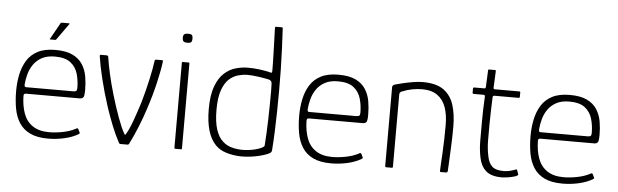

<svg xmlns="http://www.w3.org/2000/svg" viewBox="-47 -868 3345 1040"><g transform="rotate(5 1626.0 -348.0)"><path d="M44 -237Q44 -284 53 -327Q62 -370 83 -404Q104 -438 141.5 -457.5Q179 -477 237 -477Q296 -477 331.5 -459.5Q367 -442 385.5 -412.5Q404 -383 410 -347.5Q416 -312 416 -276Q416 -241 409.5 -234Q403 -227 391 -227H97Q95 -227 90.5 -225Q86 -223 86 -214Q87 -160 102 -118.5Q117 -77 151.5 -53.5Q186 -30 241 -30Q275 -30 314 -37.5Q353 -45 382 -60Q388 -64 391.5 -64.5Q395 -65 398 -60L406 -43Q408 -40 407 -38.5Q406 -37 403 -34Q371 -15 327.5 -5Q284 5 238 5Q178 5 140 -13.5Q102 -32 81 -65Q60 -98 52 -142Q44 -186 44 -237ZM373 -282Q373 -322 362.5 -358.5Q352 -395 323 -418Q294 -441 237 -441Q195 -441 166.5 -425.5Q138 -410 121 -385Q104 -360 96.5 -331.5Q89 -303 87 -277Q87 -269 88.5 -265.5Q90 -262 98 -262H353Q363 -262 368 -265.5Q373 -269 373 -282ZM205 -531Q201 -531 201 -533Q201 -535 203 -536L251 -622Q253 -627 260 -627H298Q300 -627 300.5 -625.5Q301 -624 299 -622L237 -535Q236 -533 234.5 -532Q233 -531 230 -531Z M633 0Q626 0 623 -6Q600 -49 581.5 -96Q563 -143 547 -190Q521 -270 503.5 -342Q486 -414 479 -463Q478 -472 484 -472H516Q519 -472 521.5 -470.5Q524 -469 525 -464Q530 -428 542 -374Q554 -320 571 -263Q590 -198 611 -141Q632 -84 648 -57Q650 -52 653 -52.5Q656 -53 657 -57Q672 -80 690 -129Q708 -178 726 -236Q744 -299 758 -362Q772 -425 777 -465Q778 -472 786 -472H817Q823 -472 822 -465Q816 -417 800 -348Q784 -279 759 -203Q743 -153 722.5 -102.5Q702 -52 679 -6Q676 0 671 0Z M971 -603Q971 -590 966.5 -584Q962 -578 945 -578Q929 -578 923.5 -584Q918 -590 918 -603Q918 -615 923.5 -621Q929 -627 945 -627Q963 -627 967 -621Q971 -615 971 -603ZM966 -5Q966 0 962 0H929Q925 0 925 -5V-467Q925 -472 929 -472H962Q966 -472 966 -467Z M1092 -230Q1092 -306 1109.5 -353.5Q1127 -401 1155.5 -427Q1184 -453 1218 -462.5Q1252 -472 1284 -472Q1317 -472 1347 -468Q1377 -464 1395 -460Q1408 -456 1412.5 -456Q1417 -456 1417 -466Q1417 -483 1416.5 -511Q1416 -539 1415 -571Q1414 -603 1413 -632Q1412 -661 1411.5 -680Q1411 -699 1411 -701Q1411 -704 1412.5 -705Q1414 -706 1416 -706H1448Q1450 -706 1451.5 -705Q1453 -704 1453 -702Q1456 -647 1458.5 -591.5Q1461 -536 1462 -479.5Q1463 -423 1463 -366.5Q1463 -310 1462 -254.5Q1461 -199 1459 -144.5Q1457 -90 1453 -38Q1453 -33 1450 -28Q1447 -23 1436 -18Q1409 -6 1369.5 2Q1330 10 1288 10Q1247 9 1209.5 -2Q1172 -13 1148 -38Q1120 -67 1106 -115Q1092 -163 1092 -230ZM1134 -230Q1134 -165 1147.5 -123.5Q1161 -82 1185 -61Q1209 -38 1247.5 -30.5Q1286 -23 1326 -28Q1366 -33 1395 -46Q1402 -50 1406.5 -53Q1411 -56 1411 -61Q1413 -87 1415 -125.5Q1417 -164 1418 -206Q1419 -248 1419.5 -287Q1420 -326 1420 -355.5Q1420 -385 1419 -396Q1419 -406 1414 -411Q1409 -416 1403 -418Q1375 -424 1342 -428.5Q1309 -433 1285 -433Q1262 -433 1235.5 -426Q1209 -419 1186 -398.5Q1163 -378 1148.5 -337.5Q1134 -297 1134 -230Z M1583 -237Q1583 -284 1592 -327Q1601 -370 1622 -404Q1643 -438 1680.5 -457.5Q1718 -477 1776 -477Q1835 -477 1870.5 -459.5Q1906 -442 1924.5 -412.5Q1943 -383 1949 -347.5Q1955 -312 1955 -276Q1955 -241 1948.5 -234Q1942 -227 1930 -227H1636Q1634 -227 1629.5 -225Q1625 -223 1625 -214Q1626 -160 1641 -118.5Q1656 -77 1690.5 -53.5Q1725 -30 1780 -30Q1814 -30 1853 -37.5Q1892 -45 1921 -60Q1927 -64 1930.5 -64.5Q1934 -65 1937 -60L1945 -43Q1947 -40 1946 -38.5Q1945 -37 1942 -34Q1910 -15 1866.5 -5Q1823 5 1777 5Q1717 5 1679 -13.5Q1641 -32 1620 -65Q1599 -98 1591 -142Q1583 -186 1583 -237ZM1912 -282Q1912 -322 1901.5 -358.5Q1891 -395 1862 -418Q1833 -441 1776 -441Q1734 -441 1705.5 -425.5Q1677 -410 1660 -385Q1643 -360 1635.5 -331.5Q1628 -303 1626 -277Q1626 -269 1627.5 -265.5Q1629 -262 1637 -262H1892Q1902 -262 1907 -265.5Q1912 -269 1912 -282Z M2076 0Q2071 0 2071 -5Q2071 -112 2071 -220Q2071 -328 2071 -435Q2071 -440 2074 -444Q2077 -448 2087 -451Q2101 -455 2126 -461Q2151 -467 2180.5 -472Q2210 -477 2235 -477Q2309 -477 2349 -447.5Q2389 -418 2404.5 -367Q2420 -316 2420 -253Q2420 -203 2418 -153.5Q2416 -104 2414 -65Q2412 -26 2411 -7Q2409 -2 2407.5 -1Q2406 0 2400 0H2376Q2371 0 2369.5 -1.5Q2368 -3 2369 -8Q2369 -16 2370.5 -41Q2372 -66 2374 -102Q2376 -138 2377 -178.5Q2378 -219 2378 -256Q2378 -312 2363.5 -352.5Q2349 -393 2317.5 -415.5Q2286 -438 2235 -438Q2207 -438 2179.5 -432.5Q2152 -427 2131 -418Q2125 -417 2119 -412.5Q2113 -408 2113 -397Q2113 -333 2113 -267.5Q2113 -202 2113 -136Q2113 -70 2113 -5Q2113 0 2108 0Z M2705 0Q2647 0 2618.5 -25.5Q2590 -51 2581 -97Q2572 -140 2572 -187.5Q2572 -235 2572 -287Q2572 -323 2573 -358Q2574 -393 2576 -428Q2576 -437 2568 -437H2512Q2511 -437 2509.5 -439Q2508 -441 2508 -442V-467Q2508 -468 2509.5 -470Q2511 -472 2513 -472H2568Q2573 -472 2574.5 -473.5Q2576 -475 2577 -481L2581 -571Q2581 -576 2585 -576H2618Q2620 -576 2621.5 -575Q2623 -574 2623 -571L2619 -482Q2618 -477 2620 -474.5Q2622 -472 2626 -472H2760Q2763 -472 2764 -471Q2765 -470 2765 -467V-442Q2765 -442 2763.5 -439.5Q2762 -437 2760 -437H2626Q2624 -437 2621 -435Q2618 -433 2618 -428Q2617 -392 2615.5 -355.5Q2614 -319 2614 -282Q2614 -239 2614 -193Q2614 -147 2624 -103Q2631 -70 2650 -52.5Q2669 -35 2712 -35Q2728 -35 2743.5 -38.5Q2759 -42 2775 -48Q2780 -51 2781.5 -50Q2783 -49 2785 -46L2792 -26Q2794 -22 2791.5 -19.5Q2789 -17 2783 -14Q2773 -10 2756.5 -6.5Q2740 -3 2725.5 -1.5Q2711 0 2705 0Z M2841 -237Q2841 -284 2850 -327Q2859 -370 2880 -404Q2901 -438 2938.5 -457.5Q2976 -477 3034 -477Q3093 -477 3128.5 -459.5Q3164 -442 3182.5 -412.5Q3201 -383 3207 -347.5Q3213 -312 3213 -276Q3213 -241 3206.5 -234Q3200 -227 3188 -227H2894Q2892 -227 2887.5 -225Q2883 -223 2883 -214Q2884 -160 2899 -118.5Q2914 -77 2948.5 -53.5Q2983 -30 3038 -30Q3072 -30 3111 -37.5Q3150 -45 3179 -60Q3185 -64 3188.5 -64.5Q3192 -65 3195 -60L3203 -43Q3205 -40 3204 -38.5Q3203 -37 3200 -34Q3168 -15 3124.5 -5Q3081 5 3035 5Q2975 5 2937 -13.5Q2899 -32 2878 -65Q2857 -98 2849 -142Q2841 -186 2841 -237ZM3170 -282Q3170 -322 3159.5 -358.5Q3149 -395 3120 -418Q3091 -441 3034 -441Q2992 -441 2963.5 -425.5Q2935 -410 2918 -385Q2901 -360 2893.5 -331.5Q2886 -303 2884 -277Q2884 -269 2885.5 -265.5Q2887 -262 2895 -262H3150Q3160 -262 3165 -265.5Q3170 -269 3170 -282Z"/></g></svg>

Font: Glory Thin ExtraLight
Style: Regular
Weight: 250
Version: Version 1.011